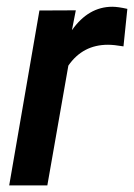

<svg xmlns="http://www.w3.org/2000/svg" viewBox="-20 -560 405 580"><path d="M186.5 -361.8 123 0H7.8L99.1 -528.3L209 -528.8L197.3 -468.8Q247.1 -539.6 319.3 -539.6Q336.4 -539.6 364.7 -533.2L353 -419.9Q324.2 -424.8 306.2 -424.8Q230 -424.8 186.5 -361.8Z"/></svg>

Font: Mardoto Medium
Style: Italic
Weight: 500
Italic angle: -12°
Designer: Christian Robertson, Vahan Hovhannisyan
Foundry: Google
Version: Version 1.000